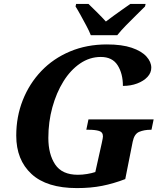

<svg xmlns="http://www.w3.org/2000/svg" viewBox="-20 -951 836 981"><path d="M373 10Q219 10 141 -62Q63 -134 63 -258Q63 -355 96.5 -439.5Q130 -524 191 -588Q252 -652 337.5 -688Q423 -724 526 -724Q603 -724 653 -707Q703 -690 728 -662.5Q753 -635 753 -605Q753 -579 733.5 -558Q714 -537 681 -524.5Q648 -512 608 -512Q608 -575 581 -617.5Q554 -660 495 -660Q438 -660 389 -626.5Q340 -593 304 -535Q268 -477 247.5 -402.5Q227 -328 227 -246Q227 -163 262 -110.5Q297 -58 378 -58Q401 -58 425 -62Q449 -66 467 -72L500 -220Q506 -247 506 -254Q506 -276 486 -282Q466 -288 434 -288H421L432 -341H765L754 -288H750Q717 -288 691.5 -277.5Q666 -267 658 -227L620 -36Q560 -13 502 -1.5Q444 10 373 10ZM444 -771Q436 -792 421.5 -819Q407 -846 392.5 -872.5Q378 -899 366 -918L369 -931H432Q449 -915 476 -888Q503 -861 521 -841Q539 -855 562 -871.5Q585 -888 607.5 -904Q630 -920 646 -931H724L721 -918Q702 -899 676 -873.5Q650 -848 624 -821.5Q598 -795 579 -771Z"/></svg>

Font: Noto Serif
Style: Bold Italic
Weight: 700
Italic angle: -12°
Designer: Monotype Design Team
Foundry: Monotype Imaging Inc.
Version: Version 2.013